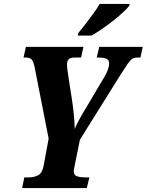

<svg xmlns="http://www.w3.org/2000/svg" viewBox="-20 -951 742 971"><path d="M92 0 103 -54H127Q153 -54 173.5 -65Q194 -76 201 -115L226 -250L156 -607Q150 -637 141.5 -648.5Q133 -660 110 -660H99L111 -714H402L390 -660H355Q335 -660 327 -651Q319 -642 319 -625Q319 -607 323.5 -580Q328 -553 332 -523L342 -460Q348 -422 352.5 -380.5Q357 -339 358 -299Q365 -318 382.5 -349.5Q400 -381 422 -417L509 -564Q532 -603 532 -631Q532 -646 519.5 -653Q507 -660 478 -660H469L482 -714H702L690 -660H675Q659 -660 649 -653.5Q639 -647 626 -628.5Q613 -610 590 -574L384 -244L358 -115Q356 -103 354.5 -96.5Q353 -90 353 -86Q353 -65 369.5 -59.5Q386 -54 412 -54H432L419 0ZM373 -771 376 -784Q392 -803 412 -829Q432 -855 451.5 -881.5Q471 -908 484 -931H636L633 -921Q623 -908 601.5 -888Q580 -868 552 -846Q524 -824 495 -804Q466 -784 442 -771Z"/></svg>

Font: Noto Serif ExtraCondensed ExtraBold
Style: Italic
Weight: 800
Width: 2
Italic angle: -12°
Designer: Monotype Design Team
Foundry: Monotype Imaging Inc.
Version: Version 2.013